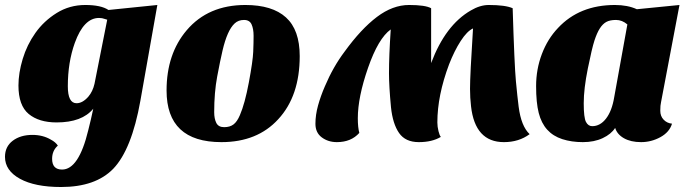

<svg xmlns="http://www.w3.org/2000/svg" viewBox="-54 -550 2782 770"><path d="M381 -510 577 -530 509 -146Q474 50 400 127Q329 200 191 200Q86 200 26 167Q-34 134 -34 79Q-34 38 -3 14.5Q28 -9 76 -9Q118 -9 150 10Q169 20 178 34Q155 54 155 87Q155 130 195 130Q262 130 300 -28Q311 -71 320 -114Q275 -59 173 -59Q102 -59 61 -93Q20 -127 20 -207Q20 -257 37 -313.5Q54 -370 88 -418Q122 -466 173.5 -498Q225 -530 288 -530Q351 -530 381 -510ZM218 -204Q218 -136 253 -136Q277 -136 300 -162Q318 -183 325 -214L376 -471Q371 -472 366 -474Q356 -478 343 -478Q282 -478 246 -378Q218 -300 218 -204Z M834 20Q614 20 614 -187Q614 -334 695 -429Q781 -530 930 -530Q1038 -530 1093 -480Q1148 -430 1148 -325Q1148 -165 1062 -72Q978 20 834 20ZM805 -100Q805 -74 813.5 -57Q822 -40 845 -40Q868 -40 882.5 -51Q897 -62 908 -88Q928 -134 944 -219.5Q960 -305 961.5 -342Q963 -379 963 -406.5Q963 -434 955 -452Q947 -470 924.5 -470Q902 -470 887 -456Q872 -442 860 -415Q848 -388 838.5 -347.5Q829 -307 817 -243Q805 -179 805 -100Z M1675 -517V-297Q1732 -449 1834 -508Q1871 -530 1906 -530Q1973 -530 2002 -517Q2009 -288 2015 -224.5Q2021 -161 2026 -122Q2036 -44 2070 -12Q2027 20 1967 20Q1851 20 1835 -124Q1831 -158 1831 -194Q1831 -248 1843 -436Q1819 -425 1793.5 -385.5Q1768 -346 1747 -292Q1700 -167 1700 -59Q1700 -42 1704.5 -24Q1709 -6 1714 -1Q1679 20 1625.5 20Q1572 20 1546.5 -16.5Q1521 -53 1514 -120Q1506 -205 1506 -256Q1506 -327 1513 -432Q1463 -396 1422 -278Q1381 -160 1381 -76Q1381 -39 1387 -17Q1354 20 1297 20Q1262 20 1236.5 1Q1211 -18 1211 -53.5Q1211 -89 1221.5 -127Q1232 -165 1249 -204Q1282 -282 1328 -343Q1394 -434 1457.5 -482Q1521 -530 1586.5 -530Q1652 -530 1675 -517Z M2184 -438Q2270 -530 2412 -530Q2463 -530 2500 -513L2671 -530L2597 -140Q2594 -128 2594 -106Q2594 -84 2607.5 -70Q2621 -56 2641 -54Q2631 -20 2594.5 0Q2558 20 2517 20Q2476 20 2448.5 4.5Q2421 -11 2413 -37Q2397 -12 2363 4Q2329 20 2283.5 20Q2238 20 2201 8Q2164 -4 2140.5 -30Q2117 -56 2106.5 -97Q2096 -138 2096 -205Q2096 -272 2119 -333Q2142 -394 2184 -438ZM2321 -44Q2353 -44 2376.5 -74.5Q2400 -105 2409 -159L2462 -452Q2441 -470 2416.5 -470Q2392 -470 2377.5 -462Q2363 -454 2351.5 -436Q2340 -418 2330 -387.5Q2320 -357 2303.5 -275.5Q2287 -194 2287 -136Q2287 -78 2296 -61Q2305 -44 2321 -44Z"/></svg>

Font: Sansita One
Style: Regular
Weight: 400
Designer: Pablo Cosgaya
Foundry: Omnibus-Type
Version: Version 1.001